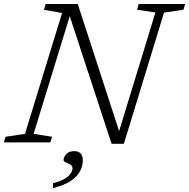

<svg xmlns="http://www.w3.org/2000/svg" viewBox="-44 -718 954 968"><path d="M565 -31 549 -32.5 739.5 -655 647 -669 655 -698H889.5L881 -669L783 -654.5L580.5 7H518.5L301 -657L313.5 -655.5L125.5 -43L218.5 -28.5L209.5 0H-24.5L-16 -28.5L82 -43L269 -652.5L177.5 -668.5L186.5 -698H348ZM276.5 89.5Q276.5 74 290.2 59Q304 44 331 44Q350 44 361.8 55Q373.5 66 373.5 91Q373.5 116.5 360.5 143.2Q347.5 170 314.8 192.8Q282 215.5 222.5 230.5L223.5 205.5Q263 195.5 284 182.2Q305 169 313.2 155.2Q321.5 141.5 321.5 131Q321.5 117.5 310.2 111.2Q299 105 287.8 100.5Q276.5 96 276.5 89.5Z"/></svg>

Font: Newsreader 9pt Light
Style: Italic
Weight: 300
Italic angle: -17°
Designer: Hugues Gentile
Foundry: Production Type
Version: Version 1.003